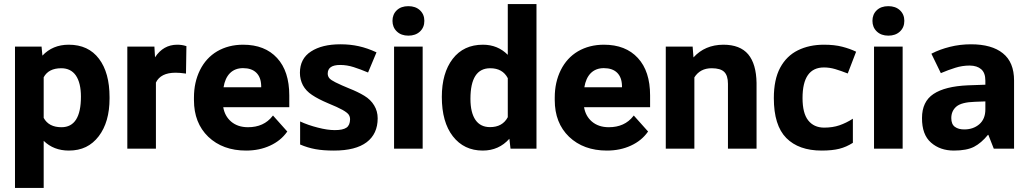

<svg xmlns="http://www.w3.org/2000/svg" viewBox="-20 -731 5039 944"><path d="M282.2 -105.5Q377.9 -105.5 377.9 -255.9Q377.9 -323.2 353 -359.9Q328.1 -395.5 281.2 -395.5Q218.8 -395.5 194.8 -351.1V-151.4Q219.7 -105.5 282.2 -105.5ZM518.6 -253.4V-246.6Q518.6 -130.9 465.3 -61Q438.5 -25.9 402.3 -8.3Q365.7 9.3 318.8 9.3Q243.7 9.3 194.8 -38.6V189.9V192.9H191.4H57.1H53.7V189.9V-498.5V-502H57.1H181.6H184.6V-499L188.5 -457.5Q238.8 -511.2 317.9 -511.2Q414.6 -511.2 466.8 -441.9Q518.6 -373.5 518.6 -253.4Z M894.5 -369.1 891.1 -369.6Q863.8 -373.5 843.3 -373.5Q770 -373.5 746.6 -325.2V-3.4V0H743.7H609.4H606V-3.4V-498.5V-502H609.4H735.8H739.3V-499L742.2 -449.2Q782.7 -511.2 851.6 -511.2Q874.5 -511.2 894 -504.9L896.5 -504.4V-502L894.5 -373Z M1174.8 -396Q1135.3 -396 1110.4 -371.1Q1086.4 -346.7 1079.1 -301.8H1264.2V-309.1Q1263.2 -351.1 1240.2 -373.5Q1217.3 -396 1174.8 -396ZM1189.9 9.3Q1075.2 9.3 1003.9 -58.6Q933.6 -126.5 933.6 -238.8V-251.5Q933.6 -326.7 963.4 -386.7Q993.2 -446.3 1047.4 -478.5Q1103.5 -511.2 1175.3 -511.2Q1282.2 -511.2 1342.3 -445.8Q1402.3 -380.9 1402.3 -261.7V-207.5V-204.1H1398.9H1077.6Q1085 -160.2 1116.2 -133.3Q1148.9 -105.5 1199.2 -105.5Q1277.3 -105.5 1319.8 -160.2L1322.3 -163.1L1324.7 -160.2L1390.6 -86.4L1392.6 -84.5L1391.1 -82.5Q1360.4 -39.1 1308.1 -15.1Q1281.7 -2.9 1252.2 3.2Q1222.7 9.3 1189.9 9.3Z M1836.9 -149.4Q1836.9 -72.8 1782.7 -31.7Q1728.5 9.3 1622.1 9.3H1621.6H1621.1Q1568.8 9.3 1531.2 2.4Q1493.2 -4.4 1455.6 -20.5V-133.8Q1496.1 -115.2 1543 -103.5Q1589.8 -91.3 1626 -91.3H1626.5Q1666 -91.3 1683.6 -103.5Q1700.7 -115.2 1701.2 -144.5Q1701.2 -157.2 1694.3 -167.5Q1687 -177.7 1664.1 -190.7Q1641.1 -203.6 1592.3 -223.6Q1543.9 -244.1 1514.2 -264.2Q1484.4 -283.7 1469.2 -312Q1454.6 -340.3 1454.6 -373Q1454.6 -442.9 1509.3 -478Q1563.5 -513.2 1653.3 -513.2H1653.8Q1654.3 -513.2 1654.8 -513.2Q1701.7 -513.2 1743.7 -503.9Q1786.1 -494.6 1831.1 -473.6L1789.6 -374.5Q1752.9 -390.1 1719.2 -400.9Q1686 -411.6 1652.3 -411.6Q1591.3 -411.6 1591.3 -369.1Q1591.3 -356.4 1599.1 -346.7Q1606.9 -337.4 1629.4 -326.2Q1660.2 -311 1696.3 -296.4Q1739.7 -279.3 1771 -260.3Q1802.7 -241.2 1819.8 -212.4Q1836.9 -184.1 1836.9 -149.4Z M1987.8 -700.7Q2023.4 -700.7 2044.9 -680.4Q2066.4 -660.2 2066.4 -628.4Q2066.4 -596.2 2044.7 -575.9Q2022.9 -555.7 1987.8 -555.7Q1952.6 -555.7 1931.2 -576.2Q1909.7 -596.7 1909.7 -628.4Q1909.7 -660.2 1930.7 -680.4Q1951.7 -700.7 1987.8 -700.7ZM2058.1 0H2055.2H1920.4H1917.5V-3.4V-498.5V-502H1920.4H2055.2H2058.1V-498.5V-3.4Z M2390.1 -395.5Q2293 -395.5 2293 -245.1Q2293 -177.2 2317.9 -141.1Q2342.3 -106 2389.2 -106Q2450.7 -106 2476.6 -154.8V-346.7Q2451.2 -395.5 2390.1 -395.5ZM2206.5 -61Q2152.3 -130.9 2152.3 -254.4Q2152.3 -371.6 2205.6 -441.4Q2259.3 -511.2 2354.5 -511.2Q2427.2 -511.2 2476.6 -461.4V-708V-710.9H2479.5H2614.3H2617.7V-708V-3.4V0H2614.3H2493.2H2490.2L2489.7 -2.9L2484.4 -48.8Q2432.6 9.3 2353.5 9.3Q2261.2 9.3 2206.5 -61Z M2948.7 -396Q2909.2 -396 2884.3 -371.1Q2860.4 -346.7 2853 -301.8H3038.1V-309.1Q3037.1 -351.1 3014.2 -373.5Q2991.2 -396 2948.7 -396ZM2963.9 9.3Q2849.1 9.3 2777.8 -58.6Q2707.5 -126.5 2707.5 -238.8V-251.5Q2707.5 -326.7 2737.3 -386.7Q2767.1 -446.3 2821.3 -478.5Q2877.4 -511.2 2949.2 -511.2Q3056.2 -511.2 3116.2 -445.8Q3176.3 -380.9 3176.3 -261.7V-207.5V-204.1H3172.9H2851.6Q2858.9 -160.2 2890.1 -133.3Q2922.9 -105.5 2973.1 -105.5Q3051.3 -105.5 3093.8 -160.2L3096.2 -163.1L3098.6 -160.2L3164.6 -86.4L3166.5 -84.5L3165 -82.5Q3134.3 -39.1 3082 -15.1Q3055.7 -2.9 3026.1 3.2Q2996.6 9.3 2963.9 9.3Z M3385.7 -502V-499L3389.6 -448.7Q3445.8 -510.7 3536.6 -511.2Q3618.7 -511.2 3658.7 -463.9Q3698.2 -416.5 3699.7 -323.2V-3.4V0H3696.3H3562H3559.1V-3.4V-318.8Q3559.1 -359.4 3540.8 -377.4Q3522.5 -395.5 3479 -395.5Q3422.4 -395.5 3394 -350.6V-3.4V0H3390.6H3256.3H3253.4V-3.4V-498.5V-502H3256.3H3382.8Z M4106.4 0.5Q4071.8 9.3 4019.5 9.3Q3907.2 9.3 3845.9 -52.5Q3784.7 -114.3 3784.7 -248.5Q3784.7 -340.3 3815.9 -398.2Q3847.2 -456.1 3902.8 -483.6Q3958.5 -511.2 4031.2 -511.2Q4083 -511.2 4121.3 -501.2Q4159.7 -491.2 4188.5 -477.1H4189.5L4189 -476.1L4148.4 -370.6L4147.9 -369.6L4147 -370.1Q4114.7 -382.8 4086.9 -391.1Q4059.1 -399.4 4031.2 -399.4Q3925.8 -399.4 3925.8 -249Q3925.8 -174.3 3953.6 -139.2Q3981.4 -104 4031.2 -103.5Q4074.2 -103.5 4107.4 -115Q4140.6 -126.5 4171.9 -146.5L4173.3 -147.5V-146V-29.3V-28.8Q4157.2 -18.6 4140.6 -11.2Q4124 -3.9 4106.4 0.5Z M4347.7 -700.7Q4383.3 -700.7 4404.8 -680.4Q4426.3 -660.2 4426.3 -628.4Q4426.3 -596.2 4404.5 -575.9Q4382.8 -555.7 4347.7 -555.7Q4312.5 -555.7 4291 -576.2Q4269.5 -596.7 4269.5 -628.4Q4269.5 -660.2 4290.5 -680.4Q4311.5 -700.7 4347.7 -700.7ZM4418 0H4415H4280.3H4277.3V-3.4V-498.5V-502H4280.3H4415H4418V-498.5V-3.4Z M4824.7 -192.9V-232.4L4772.9 -230.5Q4707.5 -228.5 4682.1 -207Q4657.2 -185.5 4657.2 -150.4Q4657.2 -120.1 4674.8 -107.4Q4692.9 -94.2 4721.7 -94.7Q4765.1 -94.7 4794.9 -120.1Q4824.7 -146 4824.7 -192.9ZM4753.9 -513.2Q4856 -513.2 4910.6 -469.2Q4965.8 -425.3 4965.8 -335V-2V0H4963.9H4867.2H4866.2L4865.7 -1L4839.4 -67.9H4837.4Q4804.7 -27.8 4769 -9.3Q4751 0 4726.3 4.6Q4701.7 9.3 4669.9 9.3Q4602.1 9.3 4557.6 -29.8Q4512.7 -68.8 4513.2 -150.9Q4513.2 -231.4 4569.8 -269Q4626.5 -306.6 4738.8 -311.5L4824.7 -314.5V-334.5Q4824.7 -373 4804.2 -390.6Q4784.2 -408.2 4748 -408.7Q4711.4 -408.7 4677.2 -397.9Q4642.6 -387.2 4607.4 -372.1L4606 -371.1L4605 -373L4560.1 -465.3L4559.6 -467.3L4561 -467.8Q4600.6 -488.3 4650.4 -500.7Q4700.2 -513.2 4753.9 -513.2Z"/></svg>

Font: MAUL Bold
Style: Bold
Weight: 700
Designer: MAUL
Version: Version 1.0; 2020; ttfautohint (v1.8.3)